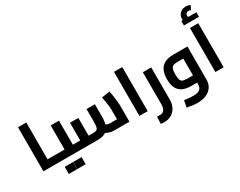

<svg xmlns="http://www.w3.org/2000/svg" viewBox="-133 -1708 3337 2668"><g transform="rotate(-30 1536.0 -374.0)"><path d="M223 0V-116H337V0ZM90 0V-707H223V0ZM337 0V-116Q343 -116 346.5 -112Q350 -108 352.5 -100Q355 -92 356 -81.5Q357 -71 357 -58Q357 -45 356 -34Q355 -23 352.5 -15.5Q350 -8 346.5 -4Q343 0 337 0Z M629 0V-116H754V0ZM754 0V-116Q759 -116 763 -112Q767 -108 769 -100Q771 -92 772.5 -81.5Q774 -71 774 -58Q774 -45 772.5 -34Q771 -23 769 -15.5Q767 -8 763.5 -4Q760 0 754 0ZM337 0V-116H574L496 -51V-502H629V0ZM337 0Q331 0 327.5 -4Q324 -8 321.5 -15.5Q319 -23 318 -34Q317 -45 317 -58Q317 -76 319 -88.5Q321 -101 325.5 -108.5Q330 -116 337 -116ZM377 208V94H511V208ZM514 208V94H648V208Z M1219 0Q1178 0 1137.5 -15.5Q1097 -31 1063 -62L1145 -147Q1165 -131 1182.5 -123.5Q1200 -116 1219 -116H1406L1337 -53V-275Q1337 -291 1333.5 -323.5Q1330 -356 1323.5 -397.5Q1317 -439 1308 -482L1440 -502Q1447 -466 1453.5 -421.5Q1460 -377 1465 -337.5Q1470 -298 1470 -275V0ZM631 0V-116H777L747 -85V-400H881V0ZM881 0V-116H962Q994 -116 1011 -125.5Q1028 -135 1034.5 -164.5Q1041 -194 1041 -253V-450H1175V-253Q1175 -164 1152.5 -108Q1130 -52 1083 -26Q1036 0 962 0ZM631 0Q625 0 621.5 -4Q618 -8 615.5 -15.5Q613 -23 612 -34Q611 -45 611 -58Q611 -76 613 -88.5Q615 -101 619.5 -108.5Q624 -116 631 -116Z M1630 0V-707H1763V0Z M1891 248Q1878 248 1863 247Q1848 246 1832 244L1837 130Q1853 131 1867.5 132Q1882 133 1889 133Q1928 133 1951.5 102Q1975 71 1975 15V-502H2109V15Q2109 83 2081.5 136Q2054 189 2005 218.5Q1956 248 1891 248Z M2420 248Q2383 248 2342.5 242.5Q2302 237 2256 228L2276 121Q2326 127 2361 130Q2396 133 2420 133Q2492 133 2524 107Q2556 81 2556 29V-410L2589 -386H2464Q2423 -386 2398 -376.5Q2373 -367 2361.5 -337.5Q2350 -308 2350 -248Q2350 -191 2360.5 -162.5Q2371 -134 2396 -125Q2421 -116 2464 -116H2556V0H2464Q2379 0 2324 -27Q2269 -54 2242.5 -109Q2216 -164 2216 -248Q2216 -332 2242.5 -388.5Q2269 -445 2324 -473.5Q2379 -502 2464 -502H2690V29Q2690 97 2656.5 146.5Q2623 196 2562.5 222Q2502 248 2420 248Z M2849 0V-707H2982V0ZM2855 -787Q2836 -810 2826 -831Q2816 -852 2816 -876Q2816 -910 2834 -937.5Q2852 -965 2881 -980.5Q2910 -996 2945 -996Q2964 -996 2984 -991Q3004 -986 3018 -976L2984 -915Q2975 -920 2966.5 -921.5Q2958 -923 2949 -923Q2925 -923 2912 -910.5Q2899 -898 2899 -877Q2899 -865 2904 -854Q2909 -843 2919 -830ZM2794 -779V-852H3036V-779Z"/></g></svg>

Font: Cairo Play
Style: Bold
Weight: 700
Version: Version 3.119